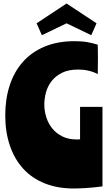

<svg xmlns="http://www.w3.org/2000/svg" viewBox="-20 -1065 624 1096"><path d="M565 -455V-1Q511 6 469.5 8.5Q428 11 401 11Q309 11 236 -18Q163 -47 113 -101.5Q63 -156 36.5 -233.5Q10 -311 10 -407Q10 -499 35 -576.5Q60 -654 109.5 -710.5Q159 -767 233.5 -798.5Q308 -830 406 -830Q448 -830 478.5 -824.5Q509 -819 538 -810Q538 -794 538.5 -775Q539 -756 539 -734Q539 -712 538.5 -687Q538 -662 538 -642Q489 -668 426 -668Q371 -668 334 -649.5Q297 -631 274.5 -602Q252 -573 242.5 -537.5Q233 -502 233 -469Q233 -431 244.5 -395Q256 -359 279 -331Q302 -303 336.5 -286Q371 -269 418 -269Q423 -269 427.5 -269Q432 -269 437 -270V-455ZM360 -1045 531 -932 501 -864 360 -932 219 -864 189 -932Z"/></svg>

Font: Ranchers
Style: Regular
Weight: 400
Designer: Pablo Impallari, Brenda Gallo
Foundry: Pablo Impallari, Brenda Gallo
Version: Version 1.000; ttfautohint (v0.8) -G 200 -r 50